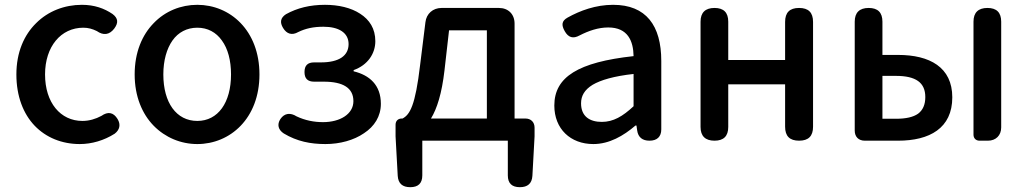

<svg xmlns="http://www.w3.org/2000/svg" viewBox="-20 -584 4263 797"><path d="M124 -62C171 -13 237 14 311 14C361 14 412 -1 456 -29C477 -45 482 -67 468 -90C451 -118 428 -122 401 -103C377 -90 350 -82 322 -82C231 -82 167 -158 167 -275C167 -391 233 -469 326 -469C346 -469 364 -464 382 -455C409 -436 434 -439 454 -465C472 -489 471 -508 447 -526C413 -549 372 -564 320 -564C248 -564 180 -538 130 -488C80 -439 48 -367 48 -275C48 -184 77 -111 124 -62Z M618 -62C666 -13 731 14 799 14C935 14 1057 -92 1057 -275C1057 -458 935 -564 799 -564C731 -564 666 -538 618 -488C570 -439 539 -367 539 -275C539 -184 570 -111 618 -62ZM901 -416C926 -382 939 -333 939 -275C939 -158 885 -82 799 -82C712 -82 658 -158 658 -275C658 -333 672 -382 696 -416C720 -450 756 -469 799 -469C842 -469 877 -450 901 -416Z M1475 -527C1437 -552 1385 -564 1329 -564C1267 -564 1214 -551 1167 -525C1144 -510 1141 -491 1155 -468C1170 -443 1192 -436 1218 -451C1249 -466 1281 -473 1323 -473C1385 -473 1427 -449 1427 -401C1427 -353 1388 -325 1312 -325H1284C1257 -325 1244 -312 1244 -285C1244 -258 1257 -245 1284 -245H1324C1404 -245 1447 -219 1447 -164C1447 -110 1391 -77 1321 -77C1284 -77 1247 -84 1211 -101C1186 -117 1161 -115 1144 -90C1129 -67 1135 -45 1158 -30C1213 3 1269 14 1331 14C1391 14 1449 -2 1491 -31C1534 -59 1561 -101 1561 -153C1561 -231 1514 -272 1448 -288V-293C1507 -314 1538 -362 1538 -413C1538 -465 1514 -502 1475 -527Z M2116 -321V-486C2116 -525 2090 -551 2051 -551H1934H1813C1777 -551 1750 -527 1746 -492L1724 -315C1704 -144 1681 -108 1651 -92H1648C1632 -92 1622 -82 1622 -66V-18L1631 146C1633 178 1651 193 1683 193C1716 193 1733 177 1733 144V0H2088V144C2088 177 2105 193 2138 193C2170 193 2188 178 2190 146L2199 -18V-54C2199 -77 2184 -92 2161 -92H2116ZM2001 -275V-92H1885H1769C1794 -133 1814 -196 1825 -291L1844 -458H2001Z M2725 -248V-331C2725 -478 2662 -564 2525 -564C2453 -564 2388 -540 2336 -511C2311 -497 2310 -480 2324 -455C2339 -428 2359 -422 2386 -437C2423 -456 2463 -470 2505 -470C2586 -470 2609 -414 2610 -351C2381 -326 2281 -265 2281 -146C2281 -49 2348 14 2443 14C2509 14 2568 -20 2618 -63H2622L2625 -42C2629 -14 2647 0 2676 0C2707 0 2725 -16 2725 -47V-165ZM2440 -232C2474 -252 2529 -268 2610 -277V-210V-143C2565 -101 2526 -78 2478 -78C2429 -78 2392 -100 2392 -155C2392 -186 2406 -211 2440 -232Z M3355 -275V-493C3355 -532 3336 -551 3297 -551C3258 -551 3239 -532 3239 -493V-335H3003V-494C3003 -532 2984 -551 2946 -551C2908 -551 2888 -532 2888 -494V-57C2888 -19 2908 0 2946 0C2984 0 3003 -19 3003 -57V-234H3121H3239V-58C3239 -19 3258 0 3297 0C3336 0 3355 -19 3355 -58V-275Z M3528 -275V-42C3528 -16 3544 0 3570 0H3618H3708C3839 0 3933 -52 3933 -180C3933 -305 3839 -356 3708 -356H3643V-494C3643 -532 3624 -551 3586 -551C3548 -551 3528 -532 3528 -494ZM3791 -112C3771 -98 3741 -91 3699 -91H3643V-180V-269H3699C3782 -269 3821 -241 3821 -181C3821 -150 3811 -127 3791 -112ZM4136 -275V-494C4136 -532 4117 -551 4079 -551C4041 -551 4021 -532 4021 -494V-25C4021 -10 4031 0 4046 0H4078H4081C4114 0 4136 -22 4136 -55Z"/></svg>

Font: GenSenRounded2 TW M
Style: Regular
Weight: 500
Version: Version 2.100;PS 2.1;hotconv 16.6.51;makeotf.lib2.5.65220 DE